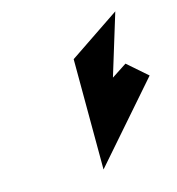

<svg xmlns="http://www.w3.org/2000/svg" viewBox="-85 -786 619 672"><g transform="rotate(-15 225.0 -450.0)"><path d="M208 -588 209 -188 450 -464 379 -526 324 -490 392 -712Z"/></g></svg>

Font: bitstorm
Style: excnobl
Weight: 400
Version: Version 0.2